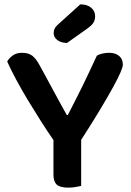

<svg xmlns="http://www.w3.org/2000/svg" viewBox="-20 -853 602 880"><path d="M543 -557Q543 -546 532 -520.5Q521 -495 498 -453Q475 -411 439 -351Q403 -291 352 -212V-1Q344 1 327.5 4Q311 7 293 7Q255 7 240 -7Q225 -21 225 -53V-211Q198 -250 168 -297Q138 -344 109 -392Q80 -440 55 -486.5Q30 -533 13 -571Q21 -586 38 -598.5Q55 -611 81 -611Q110 -611 127.5 -598Q145 -585 162 -553Q170 -539 187.5 -506.5Q205 -474 224.5 -438Q244 -402 261.5 -370Q279 -338 286 -326H291Q310 -363 327 -396.5Q344 -430 360 -462.5Q376 -495 391.5 -528.5Q407 -562 424 -598Q436 -605 451.5 -608Q467 -611 481 -611Q508 -611 525.5 -597Q543 -583 543 -557ZM348 -833Q380 -833 398 -817.5Q416 -802 416 -779Q416 -762 408.5 -749.5Q401 -737 380 -722L287 -656Q258 -657 242 -670Q226 -683 226 -701Q226 -712 230 -721Q234 -730 245 -740Z"/></svg>

Font: Baloo Bhai 2 SemiBold
Style: Regular
Weight: 600
Designer: Supriya Tembe, Noopur Datye and Ek Type
Foundry: Ek Type
Version: Version 1.640;PS 1.000;hotconv 16.6.51;makeotf.lib2.5.65220;